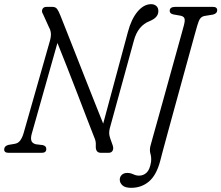

<svg xmlns="http://www.w3.org/2000/svg" viewBox="-32 -733 1062 921"><path d="M120.5 -92Q114.5 -71 118.5 -58.2Q122.5 -45.5 140 -41L173 -37Q190.5 -33 190 -18Q190 0 168.5 0H9Q-12.5 0 -12 -17Q-11 -33 8.5 -38L38 -43Q55 -45.5 65 -59.2Q75 -73 81 -93.5L207 -535.5Q213.5 -558.5 212 -573.8Q210.5 -589 203.5 -601L174.5 -665Q166.5 -677 171.2 -688.5Q176 -700 191 -700H219.5Q234.5 -700 242 -689.8Q249.5 -679.5 257.5 -659Q266 -637.5 284.5 -591Q303 -544.5 326.8 -483.8Q350.5 -423 376 -358.8Q401.5 -294.5 424.2 -237Q447 -179.5 463 -140L581.5 -579.5Q598 -642 628 -677.5Q658 -713 693 -713Q708 -713 718 -704.2Q728 -695.5 727.5 -679Q727.5 -649 686.5 -632Q629 -610 610 -537.5L494.5 -117Q491.5 -104.5 491.8 -93.5Q492 -82.5 497 -68.5L508 -37.5Q514 -21.5 508.5 -10.8Q503 0 489 0H452Q426 0 427.5 -32.5Q428.5 -48.5 425.8 -58.2Q423 -68 418 -79.5Q405 -112 384.2 -166.5Q363.5 -221 338.5 -285.5Q313.5 -350 288.8 -413.2Q264 -476.5 243.5 -527ZM914.5 -611Q911.5 -601 901.2 -564Q891 -527 876 -472.5Q861 -418 843.5 -354.5Q826 -291 808.5 -227.2Q791 -163.5 775.8 -107.8Q760.5 -52 750.2 -13.5Q740 25 737 37Q719.5 105.5 683.5 136.8Q647.5 168 597 168Q568.5 168 555.5 156.2Q542.5 144.5 542.5 128.5Q542.5 115.5 552 106Q561.5 96.5 578.5 96.5Q593.5 96.5 607.2 103Q621 109.5 635 109.5Q656 109.5 671.2 95.2Q686.5 81 692.5 44Q695 23 689.8 5.2Q684.5 -12.5 689.5 -32.5Q692 -42.5 701.5 -76.2Q711 -110 724.8 -159.5Q738.5 -209 754.5 -266.2Q770.5 -323.5 786.2 -380.8Q802 -438 815.8 -487.2Q829.5 -536.5 838.8 -570.2Q848 -604 850.5 -613Q856.5 -636.5 852.5 -645.5Q848.5 -654.5 835 -657.5L798.5 -664Q781.5 -668.5 782 -681.5Q782.5 -700 809 -700H989.5Q1010 -700 1010 -683.5Q1009.5 -668 989.5 -663L949.5 -656.5Q936.5 -654 929 -644.8Q921.5 -635.5 914.5 -611Z"/></svg>

Font: Fraunces 144pt S100 Light
Style: Italic
Weight: 300
Italic angle: -16°
Version: Version 1.000; ttfautohint (v1.8.3)